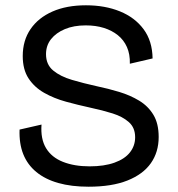

<svg xmlns="http://www.w3.org/2000/svg" viewBox="-20 -693 672 726"><path d="M315 13Q250 13 200.5 -1Q151 -15 117.5 -42.5Q84 -70 68 -110Q52 -150 54 -203L137 -222Q133 -168 154 -133Q175 -98 218 -81Q261 -64 319 -64Q374 -64 413 -78Q452 -92 471.5 -117Q491 -142 491 -174Q491 -210 467.5 -231Q444 -252 406 -264Q368 -276 321 -286Q275 -296 229.5 -308.5Q184 -321 147 -342Q110 -363 88 -396.5Q66 -430 66 -481Q66 -540 95.5 -583Q125 -626 178.5 -649.5Q232 -673 305 -673Q377 -673 433.5 -650Q490 -627 523 -582.5Q556 -538 557 -472L471 -452Q472 -488 460 -515Q448 -542 425.5 -560Q403 -578 372.5 -587.5Q342 -597 304 -597Q259 -597 225.5 -583Q192 -569 173 -545Q154 -521 154 -488Q154 -449 181 -426.5Q208 -404 252 -391Q296 -378 346 -367Q389 -358 430.5 -345.5Q472 -333 506 -312.5Q540 -292 560 -259Q580 -226 580 -175Q580 -118 550.5 -76Q521 -34 462 -10.5Q403 13 315 13Z"/></svg>

Font: Bricolage Grotesque 18pt
Style: Regular
Weight: 400
Version: Version 1.001;gftools[0.9.33.dev8+g029e19f]